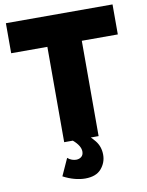

<svg xmlns="http://www.w3.org/2000/svg" viewBox="-99 -780 822 1071"><g transform="rotate(-10 312.0 -245.0)"><path d="M614 -540H410V0H215V-540H10V-710H614ZM296 220Q268 220 236 211.5Q204 203 172 186L216 89Q227 99 240 103.5Q253 108 264 108Q282 108 294 98Q306 88 306 69Q306 36 264 0L324 -36Q362 -8 389.5 26Q417 60 417 107Q417 151 387.5 185.5Q358 220 296 220Z"/></g></svg>

Font: Raleway Black
Style: Regular
Weight: 900
Designer: Matt McInerney, Pablo Impallari, Rodrigo Fuenzalida
Foundry: Matt McInerney, Pablo Impallari, Rodrigo Fuenzalida
Version: Version 4.026